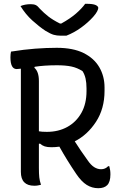

<svg xmlns="http://www.w3.org/2000/svg" viewBox="-20 -972 640 1012"><path d="M196 2Q187 4 179.5 5.5Q172 7 161 7Q90 7 90 -66V-610Q75 -608 68 -608Q35 -608 35 -670Q35 -687 38 -700Q106 -711 165.5 -715.5Q225 -720 279 -720Q365 -720 420.5 -692.5Q476 -665 503.5 -617.5Q531 -570 531 -511V-493Q531 -399 486 -330Q441 -261 374 -227Q390 -202 406.5 -177.5Q423 -153 442 -127Q459 -102 476.5 -91Q494 -80 513 -80Q535 -80 550 -96H556Q559 -85 560.5 -75Q562 -65 562 -53Q562 -13 545 4Q529 20 498 20Q465 20 437 2.5Q409 -15 382 -55Q357 -92 335 -127.5Q313 -163 293 -199Q272 -196 251 -196Q229 -196 215.5 -200.5Q202 -205 191 -215L185 -214V-87Q185 -56 187 -37.5Q189 -19 196 2ZM185 -545V-280Q199 -277 227 -277Q288 -277 335 -303Q382 -329 409 -377Q436 -425 436 -492V-506Q436 -536 431 -558Q426 -580 415 -597Q387 -615 356 -621.5Q325 -628 280 -628Q247 -628 217.5 -626Q188 -624 163 -620L161 -615Q185 -595 185 -545ZM330 -784H298Q280 -784 263.5 -788.5Q247 -793 219 -810Q186 -832 150.5 -864Q115 -896 88 -940Q112 -950 142 -950Q159 -950 169 -945Q179 -940 190 -926Q211 -904 234.5 -885.5Q258 -867 296 -848H303Q350 -874 380.5 -900.5Q411 -927 429 -952H435Q470 -952 484 -945.5Q498 -939 498 -930Q498 -924 492 -912Q486 -900 471 -883Q444 -853 407.5 -826.5Q371 -800 330 -784Z"/></svg>

Font: Recursive Sn Csl St
Style: Regular
Weight: 400
Version: Version 1.079;hotconv 1.0.112;makeotfexe 2.5.65598; ttfautoh